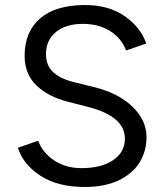

<svg xmlns="http://www.w3.org/2000/svg" viewBox="-20 -732 654 764"><path d="M51 -144 132 -172Q149 -125 195 -94Q241 -63 304 -63Q384 -63 430.5 -95Q477 -127 477 -180Q477 -270 328 -307L251 -327Q172 -347 125 -392Q78 -437 78 -510Q78 -606 140 -659Q202 -712 318 -712Q413 -712 476.5 -667.5Q540 -623 562 -559L482 -531Q463 -580 418 -608.5Q373 -637 309 -637Q242 -637 202.5 -604.5Q163 -572 163 -517Q163 -471 192 -444.5Q221 -418 275 -405L352 -386Q451 -362 507 -307.5Q563 -253 563 -187Q563 -130 535 -85Q507 -40 451.5 -14Q396 12 317 12Q209 12 140.5 -33Q72 -78 51 -144Z"/></svg>

Font: Oak Sans
Style: Regular
Weight: 400
Designer: Erik Kennedy, Walven
Foundry: Erik Kennedy, Walven
Version: Version 1.000